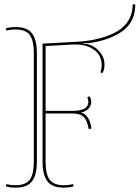

<svg xmlns="http://www.w3.org/2000/svg" viewBox="-20 -848 640 880"><path d="M175 -107V-648L322 -656Q426 -660 502 -696Q542 -715 565 -748.5Q588 -782 588 -828L600 -827Q600 -747 540 -704.5Q480 -662 384 -650Q377 -650 361 -651V-649Q375 -647 384 -645Q417 -636 438 -609.5Q459 -583 459 -553.5Q459 -524 448 -512L440 -518Q446 -532 446 -551Q446 -593 412.5 -618.5Q379 -644 327 -644Q321 -644 315 -644L189 -637V-340H313Q385 -340 385 -381Q385 -392 380 -402L390 -407Q398 -397 398 -379.5Q398 -362 384.5 -349Q371 -336 352 -333Q391 -320 399 -259L387 -256Q380 -295 364 -311.5Q348 -328 312 -328H189V-107Q189 -51 207 -25Q225 1 275 1Q293 1 315 -4L317 6Q299 12 272 12Q219 12 197 -17.5Q175 -47 175 -107ZM149 -605V-107Q149 -47 127 -17.5Q105 12 52 12Q25 12 7 6L9 -4Q31 1 49 1Q99 1 117 -25Q135 -51 135 -107V-605Q135 -661 117 -687Q99 -713 49 -713Q31 -713 9 -708L7 -718Q25 -724 52 -724Q105 -724 127 -694.5Q149 -665 149 -605Z"/></svg>

Font: Almendra Display
Style: Regular
Weight: 400
Designer: Ana Sanfelippo
Foundry: Ana Sanfelippo
Version: Version 1.004